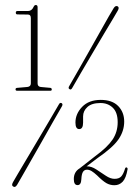

<svg xmlns="http://www.w3.org/2000/svg" viewBox="-20 -731 558 766"><path d="M49.5 -673.5Q43 -673.5 43 -680.5Q43 -687 49.5 -687H91.5Q107 -687 114.5 -704.5Q117.5 -711 123 -711Q130 -711 130 -702V-398.5Q130 -385.5 142.5 -384L181 -380.5Q186.5 -379.5 186.5 -374Q186.5 -369 181 -369H48Q42 -369 42 -374.5Q42 -380 48.5 -380.5L89 -384Q103 -385.5 103 -398.5V-659Q103 -673 91.5 -673ZM269 -381.5Q263.5 -370.5 257 -375.5Q250.5 -379 257 -389Q271.5 -414 292.5 -450.8Q313.5 -487.5 336.2 -527.8Q359 -568 379.5 -604.5Q400 -641 414.5 -666.5Q429 -692 433.5 -698.5Q441 -710.5 450 -705.5Q457 -700.5 449.5 -688Q446 -681.5 431 -656.5Q416 -631.5 394.5 -595.5Q373 -559.5 349.5 -519.5Q326 -479.5 304.5 -443Q283 -406.5 269 -381.5ZM214 -313Q219 -323.5 226 -319.5Q232.5 -315 226 -305Q212 -281 191.2 -244.5Q170.5 -208 147.5 -167.2Q124.5 -126.5 103.2 -89.5Q82 -52.5 67.2 -26.5Q52.5 -0.5 48.5 6Q40.5 19 32.5 13Q24.5 9 32 -4.5Q35.5 -11 50.8 -36.8Q66 -62.5 87.8 -99.2Q109.5 -136 133.5 -176.2Q157.5 -216.5 178.8 -252.8Q200 -289 214 -313ZM274.5 -16.5Q274.5 -45.5 298 -59.5L360 -108Q408.5 -143.5 429 -174Q449.5 -204.5 449.5 -243.5Q449.5 -282.5 430 -301.2Q410.5 -320 381 -320Q346 -320 328.8 -304.2Q311.5 -288.5 311.5 -266.5V-242Q311.5 -216 296 -216Q281 -216 281 -242Q281 -277 307.8 -304.8Q334.5 -332.5 382 -332.5Q427.5 -332.5 451.5 -308Q475.5 -283.5 475.5 -246Q475.5 -208.5 453.2 -175.8Q431 -143 370 -101L325 -67L327 -67.5Q345 -67.5 364.2 -55Q383.5 -42.5 402 -30Q420.5 -17.5 437 -17.5Q455 -17.5 463.8 -27.2Q472.5 -37 479 -58.5Q481 -64 485 -63Q489.5 -61.5 489 -56Q483 -20.5 469.5 -6.2Q456 8 436.5 8Q419 8 404.2 -0.5Q389.5 -9 367 -31.5Q355 -42.5 345.8 -48.2Q336.5 -54 327 -54Q316.5 -54 311 -45.2Q305.5 -36.5 304.5 -15.5Q303.5 7.5 289.5 7.5Q274.5 7.5 274.5 -16.5Z"/></svg>

Font: Fraunces 144pt S050 Thin
Style: Regular
Weight: 100
Version: Version 1.000; ttfautohint (v1.8.3)